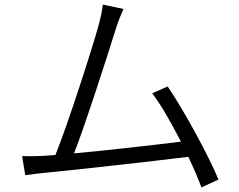

<svg xmlns="http://www.w3.org/2000/svg" viewBox="-20 -783 1040 835"><path d="M167 -105C138 -104 105 -103 76 -104L90 -21C118 -25 146 -29 171 -31C306 -44 647 -82 799 -101C823 -51 843 -3 856 32L930 -2C889 -103 779 -305 709 -407L642 -377C680 -328 725 -248 767 -167C656 -153 454 -130 302 -116C352 -243 454 -562 483 -655C496 -697 507 -721 517 -744L427 -763C424 -737 420 -715 408 -670C381 -572 275 -242 221 -109Z"/></svg>

Font: ChiuKong Gothic CL Normal
Style: Regular
Weight: 350
Designer: Ryoko NISHIZUKA 西塚涼子 (kana, bopomofo & ideographs); Paul D. Hunt (Latin, Greek & Cyrillic); Sandoll Communications 산돌커뮤니
Foundry: Adobe
Version: Version 1.300